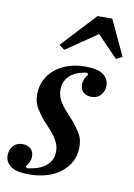

<svg xmlns="http://www.w3.org/2000/svg" viewBox="-96 -831 627 900"><g transform="rotate(10 217.5 -381.5)"><path d="M107 12Q45 12 18.5 -8Q-8 -28 -8 -60Q-8 -84 8 -103.5Q24 -123 54 -123Q76 -123 91 -110Q106 -97 106 -73Q106 -60 100 -46Q94 -32 85 -24L91 -15Q112 -17 133.5 -23Q155 -29 173 -41Q191 -53 202 -71Q213 -89 213 -115Q213 -136 206 -153Q199 -170 187.5 -186Q176 -202 161 -218Q146 -234 130 -252Q111 -275 95 -301Q79 -327 79 -365Q79 -404 95 -435Q111 -466 138 -487.5Q165 -509 201.5 -520.5Q238 -532 279 -532Q340 -532 366 -512Q392 -492 392 -460Q392 -436 376 -416.5Q360 -397 330 -397Q308 -397 293 -410Q278 -423 278 -447Q278 -460 284 -474Q290 -488 299 -496L293 -505Q273 -503 253 -496.5Q233 -490 217.5 -478Q202 -466 192.5 -448Q183 -430 183 -405Q183 -384 190 -366.5Q197 -349 209 -333Q221 -317 236 -301Q251 -285 267 -267Q285 -245 301 -219.5Q317 -194 317 -155Q317 -115 300 -84Q283 -53 254.5 -31.5Q226 -10 187.5 1Q149 12 107 12ZM142 -611 294 -775H364L443 -607L414 -592L316 -693L168 -592Z"/></g></svg>

Font: IBM Plex Serif Medium
Style: Italic
Weight: 500
Italic angle: -14°
Designer: Mike Abbink, Paul van der Laan, Pieter van Rosmalen
Foundry: Bold Monday
Version: Version 2.5